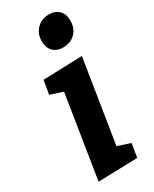

<svg xmlns="http://www.w3.org/2000/svg" viewBox="-203 -833 714 889"><g transform="rotate(-30 154.0 -388.0)"><path d="M57 -531 266 -538 196 -96 264 -74 252 -1 42 5 112 -436 45 -458ZM139 -689Q139 -729 164.5 -755Q190 -781 229 -781Q263 -781 282.5 -761.5Q302 -742 302 -707Q302 -666 277 -640.5Q252 -615 212 -615Q178 -615 158.5 -635Q139 -655 139 -689Z"/></g></svg>

Font: Bitter Pro
Style: Bold Italic
Weight: 700
Italic angle: -9°
Designer: Sol Matas, and Bitter project Authors
Foundry: Sol Matas
Version: Version 1.010